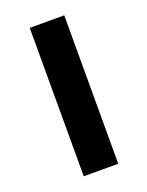

<svg xmlns="http://www.w3.org/2000/svg" viewBox="-110 -600 506 659"><g transform="rotate(-20 143.5 -271.0)"><path d="M207 0H81V-542H207Z"/></g></svg>

Font: Noto Sans Hebrew SemiBold
Style: Regular
Weight: 600
Designer: Monotype Design Team
Foundry: Monotype Imaging Inc.
Version: Version 2.003